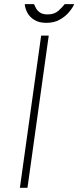

<svg xmlns="http://www.w3.org/2000/svg" viewBox="-20 -892 372 912"><path d="M74.5 0 175.5 -723H211.5L110.5 0ZM200.5 -783.5Q165 -783.5 142.8 -797.5Q120.5 -811.5 109.8 -832Q99 -852.5 97.5 -872.5H141.5Q144.5 -865.5 150.5 -853.8Q156.5 -842 169.5 -832.8Q182.5 -823.5 206.5 -823.5Q238 -823.5 257.5 -841Q277 -858.5 287.5 -872.5H332.5Q325.5 -855.5 308.2 -834.8Q291 -814 264 -798.8Q237 -783.5 200.5 -783.5Z"/></svg>

Font: Public Sans Thin
Style: Italic
Weight: 100
Italic angle: -8°
Designer: The Public Sans project authors (U.S. Web Design System). Libre Franklin designed by Pablo Impallari and Rodrigo Fuenzal
Version: Version 2.000